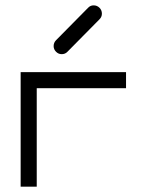

<svg xmlns="http://www.w3.org/2000/svg" viewBox="-20 -745 580 716"><path d="M117 -49H57V-476H450V-416H117ZM180 -573Q180 -586 189 -595L308.5 -716Q317 -725 329 -725Q342 -725 351 -716Q360 -707 360 -694Q360 -682 351 -673L231.5 -552Q223 -543 210 -543Q198 -543 189 -552Q180 -561 180 -573Z"/></svg>

Font: 3270 Nerd Font
Style: Regular
Weight: 400
Monospace: yes
Version: Version 3.0.1;Nerd Fonts 3.3.0